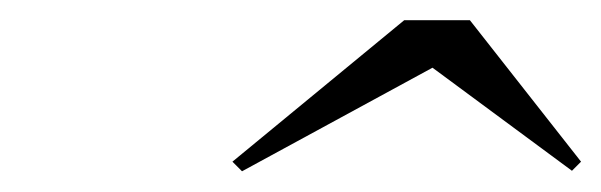

<svg xmlns="http://www.w3.org/2000/svg" viewBox="-20 -790 595 190"><path d="M408 -723 546 -621 555 -630 445 -770H380L210 -630L219.5 -620.5Z"/></svg>

Font: Bodoni* 24pt
Style: Bold Italic
Weight: 700
Italic angle: -13°
Version: Version 2.3